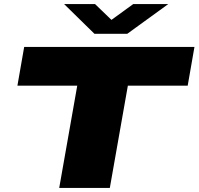

<svg xmlns="http://www.w3.org/2000/svg" viewBox="-20 -917 969 937"><path d="M269 0 357 -499H65L98 -688H929L896 -499H604L516 0ZM801 -897 601 -752H441L293 -897H444L554 -791H484L630 -897Z"/></svg>

Font: Archivo Expanded Black
Style: Italic
Weight: 900
Width: 7
Italic angle: -10°
Designer: Hector Gatti
Foundry: Omnibus-Type
Version: Version 2.001